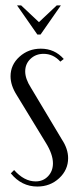

<svg xmlns="http://www.w3.org/2000/svg" viewBox="-20 -682 279 710"><path d="M43 -662.1H58.1L124 -600.1L189.9 -662.1H205.1L129.9 -554.2H118.2ZM215.8 -463.9 203.1 -454.1Q177.2 -482.9 141.1 -482.9Q112.3 -482.9 92.8 -464.4Q73.2 -445.8 73.2 -418Q73.2 -390.6 94.2 -357.9L209 -166Q231.9 -131.3 231.9 -97.2Q231.9 -53.7 198.7 -22.9Q165.5 7.8 118.2 7.8Q59.6 7.8 20 -41L32.2 -53.2Q69.3 -11.2 111.8 -11.2Q139.6 -11.2 157.7 -30.3Q175.8 -49.3 175.8 -78.1Q175.8 -111.8 148.9 -154.8L42 -330.1Q19 -366.2 19 -399.9Q19 -442.4 52 -472.2Q85 -502 130.9 -502Q182.1 -502 215.8 -463.9Z"/></svg>

Font: Moniqa Narrow Heading
Style: Regular
Weight: 400
Width: 4
Designer: Rajesh Rajput
Foundry: Rajesh Rajput
Version: Version 1.000